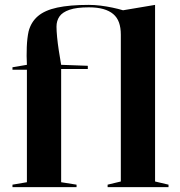

<svg xmlns="http://www.w3.org/2000/svg" viewBox="-20 -765 736 785"><path d="M31 0V-10L90 -20V-480H31V-490L90 -500Q88 -536 89.5 -573Q91 -610 97 -637Q107 -675 135 -699Q163 -723 214 -734Q265 -745 343 -745Q367 -745 391 -742Q415 -739 439 -734Q463 -729 483 -723L614 -745V-23L669 -10V0H420V-10L474 -23V-623Q474 -652 466.5 -673Q459 -694 443 -707.5Q427 -721 402.5 -728Q378 -735 343 -735Q293 -735 264 -725Q235 -715 223 -697.5Q211 -680 211 -656Q211 -639 213.5 -613Q216 -587 220.5 -558Q225 -529 230 -500L339 -496V-483H230V-20L293 -10V0Z"/></svg>

Font: Kalnia Medium
Style: Regular
Weight: 500
Designer: Frida Medrano
Foundry: Frida Medrano
Version: Version 1.105